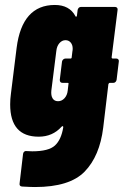

<svg xmlns="http://www.w3.org/2000/svg" viewBox="-20 -545 499 774"><path d="M459 -297 450 -223Q449 -218 445.5 -214.5Q442 -211 437 -211H423Q419 -211 417 -206L396 -30Q382 84 321.5 146.5Q261 209 121 209Q105 209 69 207Q57 206 59 194L73 75Q74 69 78 66Q82 63 87 64L110 65Q176 65 201.5 41.5Q227 18 235 -32Q235 -36 233 -36.5Q231 -37 228 -34Q192 6 136 6Q21 6 21 -124Q21 -145 24 -167L47 -352Q69 -525 201 -525Q260 -525 284 -480Q285 -477 287 -477.5Q289 -478 290 -481L293 -505Q294 -510 297.5 -513.5Q301 -517 306 -517H444Q449 -517 452 -513.5Q455 -510 454 -505L430 -314Q430 -309 435 -309H449Q454 -309 457 -305.5Q460 -302 459 -297ZM253 -180 256 -206Q258 -211 252 -211H232Q221 -211 221 -223L230 -297Q231 -302 235 -305.5Q239 -309 244 -309H264Q269 -309 269 -314L272 -339Q273 -342 273 -349Q273 -364 265 -373.5Q257 -383 244 -383Q230 -383 219.5 -371Q209 -359 207 -339L187 -180Q185 -160 192 -148.5Q199 -137 214 -137Q229 -137 240 -149Q251 -161 253 -180Z"/></svg>

Font: Barlow Condensed ExtraBold
Style: Italic
Weight: 800
Width: 3
Italic angle: -7°
Designer: Jeremy Tribby
Foundry: Tribby Type
Version: Version 1.408